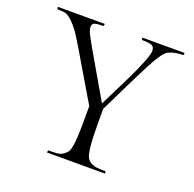

<svg xmlns="http://www.w3.org/2000/svg" viewBox="-124 -828 968 956"><g transform="rotate(20 360.5 -350.0)"><path d="M410 -226Q410 -78 427 -46Q433 -34 448 -25Q463 -16 480 -14Q497 -12 527 -12L529 0H221L223 -12Q253 -12 270.5 -13.5Q288 -15 302.5 -25Q317 -35 323.5 -46Q330 -57 334 -85Q340 -119 340 -226V-289L228 -478Q181 -558 158 -594.5Q135 -631 111 -655Q87 -679 71.5 -683.5Q56 -688 26 -688L24 -700H273L271 -688Q238 -688 224.5 -683.5Q211 -679 211 -663Q211 -645 223.5 -622Q236 -599 240 -591Q244 -583 253 -567.5Q262 -552 268 -542Q295 -494 305 -478L395 -323L472 -478Q541 -620 541 -654Q541 -676 526.5 -682Q512 -688 474 -688L472 -700H696L694 -688Q647 -688 615 -672Q591 -660 547 -577Q530 -545 497 -478L410 -300Z"/></g></svg>

Font: Gilda Display
Style: Regular
Weight: 400
Designer: Eduardo Rodriguez Tunni
Foundry: Eduardo Rodriguez Tunni
Version: Version 1.001